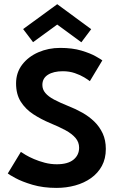

<svg xmlns="http://www.w3.org/2000/svg" viewBox="-20 -906 588 938"><path d="M274 -672Q333.5 -672 377.8 -658.8Q422 -645.5 448.2 -630.5Q474.5 -615.5 480 -611L419 -509.5Q411 -516 391.8 -527.8Q372.5 -539.5 345.5 -548.8Q318.5 -558 287 -558Q241.5 -558 214.2 -540.8Q187 -523.5 187 -491Q187 -469 201.5 -451.8Q216 -434.5 244.2 -419.5Q272.5 -404.5 313.5 -388Q349.5 -374 382.2 -355.5Q415 -337 440.8 -312Q466.5 -287 481.8 -254Q497 -221 497 -178.5Q497 -131 477.8 -95.5Q458.5 -60 424.8 -36Q391 -12 347.5 0Q304 12 256 12Q191 12 139.2 -3.2Q87.5 -18.5 55.5 -36Q23.5 -53.5 18 -58.5L82 -164Q88 -159.5 104.8 -149.5Q121.5 -139.5 145.8 -129Q170 -118.5 198.8 -111Q227.5 -103.5 257.5 -103.5Q311.5 -103.5 339 -126Q366.5 -148.5 366.5 -184.5Q366.5 -211.5 349 -232Q331.5 -252.5 299.8 -269.8Q268 -287 224 -305Q180 -323.5 142.2 -348.2Q104.5 -373 81.5 -409.2Q58.5 -445.5 58.5 -498.5Q58.5 -551 88.2 -590Q118 -629 167.2 -650.5Q216.5 -672 274 -672ZM141.5 -700 93 -764 259.5 -885.5 425.5 -763.5 377.5 -699.5 259.5 -786Z"/></svg>

Font: League Spartan Thin SemiBold
Style: Regular
Weight: 600
Version: Version 2.002